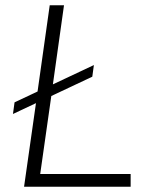

<svg xmlns="http://www.w3.org/2000/svg" viewBox="-20 -706 572 726"><path d="M474 -48V0H71L116 -316L29 -275L35 -319L122 -360L168 -686H222L180 -387L335 -460L329 -416L174 -343L132 -48Z"/></svg>

Font: Chivo Thin Italic
Style: Regular
Weight: 100
Italic angle: -8.05°
Designer: Hector Gatti
Foundry: Omnibus-Type
Version: Version 1.007